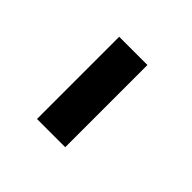

<svg xmlns="http://www.w3.org/2000/svg" viewBox="-69 -734 303 303"><g transform="rotate(45 82.0 -583.0)"><path d="M65 -491.5H105.5V-675H65ZM42.5 -491.5H81.5V-675H42.5Z"/></g></svg>

Font: Anybody UltraCondensed Thin Light
Style: Regular
Weight: 300
Version: Version 1.111